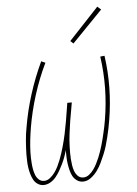

<svg xmlns="http://www.w3.org/2000/svg" viewBox="-54 -799 608 849"><g transform="rotate(-5 250.0 -374.5)"><path d="M280 8Q265 8 253 -0.5Q241 -9 234.5 -21.5Q228 -34 224.5 -48.5Q221 -63 219 -77.5Q217 -92 216.5 -107Q216 -122 216 -137Q212 -122 206.5 -107Q201 -92 194 -77.5Q187 -63 179 -49Q171 -35 160.5 -22Q150 -9 135.5 -0.5Q121 8 105 8Q91 8 79 0Q67 -8 60.5 -20.5Q54 -33 50 -47Q46 -61 44 -75Q42 -89 41.5 -104Q41 -119 41 -133.5Q41 -148 42 -163Q43 -178 44 -193Q45 -208 47 -223Q49 -238 52 -253Q64 -325 87 -397.5Q110 -470 142 -538L160 -530Q128 -464 105.5 -392.5Q83 -321 71 -250Q69 -237 67 -223.5Q65 -210 63.5 -196.5Q62 -183 61 -169.5Q60 -156 59.5 -142.5Q59 -129 59.5 -116Q60 -103 61 -90Q62 -77 64.5 -64Q67 -51 71.5 -39.5Q76 -28 85.5 -19Q95 -10 109 -10Q123 -10 135.5 -20Q148 -30 157 -42.5Q166 -55 172.5 -68.5Q179 -82 184.5 -96Q190 -110 194.5 -124Q199 -138 203 -152Q207 -166 210.5 -180Q214 -194 217 -208Q220 -222 222.5 -236.5Q225 -251 228 -265L241 -345H261L247 -265Q245 -251 243 -237Q241 -223 239 -208.5Q237 -194 236 -180Q235 -166 234.5 -151.5Q234 -137 234 -123Q234 -109 235 -95.5Q236 -82 238 -68.5Q240 -55 244.5 -42.5Q249 -30 258.5 -20Q268 -10 283 -10Q297 -10 309 -19.5Q321 -29 329.5 -41Q338 -53 344.5 -66Q351 -79 356.5 -92Q362 -105 366.5 -118.5Q371 -132 375 -145.5Q379 -159 382.5 -173Q386 -187 389 -200.5Q392 -214 395 -227.5Q398 -241 400 -255Q412 -326 413 -396Q414 -466 404 -536L423 -538Q433 -467 432 -396Q431 -325 419 -253Q416 -234 412 -215Q408 -196 403.5 -177.5Q399 -159 393.5 -140.5Q388 -122 380.5 -104Q373 -86 364.5 -68Q356 -50 344 -33.5Q332 -17 315.5 -4.5Q299 8 280 8ZM291 -604 278 -616 410 -757 426 -743Z"/></g></svg>

Font: Iosevka Curly Slab ThObl
Style: Regular
Weight: 100
Italic angle: -9°
Monospace: yes
Designer: Belleve Invis
Foundry: Belleve Invis
Version: Version 11.0.0; ttfautohint (v1.8.3)